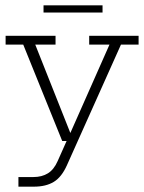

<svg xmlns="http://www.w3.org/2000/svg" viewBox="-20 -528 539 719"><path d="M107 171H49V135H105Q137 135 159.5 121Q182 107 196 75L233 -8L242 0H213L67 -361H1V-394H188V-361H112L249 -16L239 -20L390 -361H314V-394H499V-361H433L231 90Q211 135 181.5 153Q152 171 107 171ZM143 -481V-508H364V-481Z"/></svg>

Font: Rokkitt ExtraLight
Style: Regular
Weight: 250
Version: Version 3.103